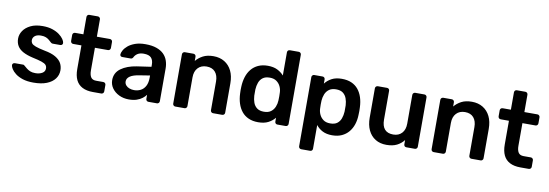

<svg xmlns="http://www.w3.org/2000/svg" viewBox="-63 -1165 5175 1809"><g transform="rotate(10 2524.5 -260.0)"><path d="M263 10Q203 10 160.5 -4Q118 -18 91 -39Q64 -60 51 -81Q38 -102 37 -116Q36 -127 43.5 -133.5Q51 -140 60 -140H139Q143 -140 146 -139Q149 -138 154 -133Q167 -122 181.5 -110Q196 -98 216 -89.5Q236 -81 266 -81Q305 -81 331.5 -96.5Q358 -112 358 -141Q358 -162 346.5 -175Q335 -188 304 -198.5Q273 -209 216 -221Q160 -234 123 -254Q86 -274 68 -304Q50 -334 50 -374Q50 -413 73.5 -448.5Q97 -484 143.5 -507Q190 -530 259 -530Q313 -530 353 -516.5Q393 -503 419.5 -483Q446 -463 460 -442.5Q474 -422 475 -407Q476 -396 469 -389.5Q462 -383 453 -383H379Q374 -383 370 -385Q366 -387 362 -390Q351 -400 338 -411.5Q325 -423 306.5 -431Q288 -439 258 -439Q220 -439 200 -422.5Q180 -406 180 -381Q180 -364 189.5 -351.5Q199 -339 228 -328Q257 -317 316 -305Q383 -293 422.5 -269.5Q462 -246 478.5 -215.5Q495 -185 495 -148Q495 -103 468.5 -67Q442 -31 390.5 -10.5Q339 10 263 10Z M831 0Q771 0 730 -21Q689 -42 669 -83.5Q649 -125 649 -187V-414H570Q560 -414 553 -421Q546 -428 546 -439V-496Q546 -506 553 -513Q560 -520 570 -520H649V-686Q649 -696 655.5 -703Q662 -710 673 -710H754Q764 -710 771 -703Q778 -696 778 -686V-520H903Q913 -520 920 -513Q927 -506 927 -496V-439Q927 -428 920 -421Q913 -414 903 -414H778V-197Q778 -156 792.5 -133Q807 -110 843 -110H912Q922 -110 929 -103Q936 -96 936 -86V-24Q936 -14 929 -7Q922 0 912 0Z M1176 10Q1124 10 1082 -10.5Q1040 -31 1015.5 -65.5Q991 -100 991 -143Q991 -213 1048 -254.5Q1105 -296 1197 -310L1334 -330V-351Q1334 -393 1313 -416Q1292 -439 1241 -439Q1205 -439 1182.5 -424.5Q1160 -410 1149 -386Q1141 -373 1126 -373H1047Q1036 -373 1030.5 -379Q1025 -385 1025 -395Q1026 -411 1038.5 -434Q1051 -457 1076.5 -478.5Q1102 -500 1143 -515Q1184 -530 1242 -530Q1305 -530 1348.5 -514.5Q1392 -499 1418 -473Q1444 -447 1456 -412Q1468 -377 1468 -338V-24Q1468 -14 1461 -7Q1454 0 1444 0H1363Q1352 0 1345.5 -7Q1339 -14 1339 -24V-63Q1326 -45 1304 -28Q1282 -11 1250.5 -0.5Q1219 10 1176 10ZM1210 -85Q1245 -85 1273.5 -100Q1302 -115 1318.5 -146.5Q1335 -178 1335 -226V-247L1235 -231Q1176 -222 1147 -202Q1118 -182 1118 -153Q1118 -131 1131.5 -115.5Q1145 -100 1166 -92.5Q1187 -85 1210 -85Z M1620 0Q1610 0 1603 -7Q1596 -14 1596 -24V-496Q1596 -506 1603 -513Q1610 -520 1620 -520H1702Q1712 -520 1719 -513Q1726 -506 1726 -496V-455Q1752 -487 1792.5 -508.5Q1833 -530 1893 -530Q1954 -530 1999 -502.5Q2044 -475 2068.5 -425Q2093 -375 2093 -305V-24Q2093 -14 2086 -7Q2079 0 2069 0H1981Q1971 0 1964 -7Q1957 -14 1957 -24V-299Q1957 -357 1928.5 -390Q1900 -423 1846 -423Q1794 -423 1763 -390Q1732 -357 1732 -299V-24Q1732 -14 1725 -7Q1718 0 1708 0Z M2413 10Q2361 10 2321.5 -7.5Q2282 -25 2256 -57Q2230 -89 2216 -132.5Q2202 -176 2200 -228Q2199 -246 2199 -260.5Q2199 -275 2200 -293Q2202 -343 2215.5 -386Q2229 -429 2255.5 -461.5Q2282 -494 2321.5 -512Q2361 -530 2413 -530Q2467 -530 2504.5 -511.5Q2542 -493 2567 -464V-686Q2567 -696 2573.5 -703Q2580 -710 2591 -710H2676Q2686 -710 2693 -703Q2700 -696 2700 -686V-24Q2700 -14 2693 -7Q2686 0 2676 0H2597Q2586 0 2579.5 -7Q2573 -14 2573 -24V-61Q2548 -30 2509.5 -10Q2471 10 2413 10ZM2450 -97Q2492 -97 2517 -116Q2542 -135 2554 -164.5Q2566 -194 2567 -225Q2568 -243 2568 -263.5Q2568 -284 2567 -302Q2566 -332 2553 -359.5Q2540 -387 2515 -405Q2490 -423 2450 -423Q2408 -423 2383.5 -404.5Q2359 -386 2348 -356Q2337 -326 2335 -290Q2334 -260 2335 -230Q2337 -194 2348 -164Q2359 -134 2383.5 -115.5Q2408 -97 2450 -97Z M2858 190Q2848 190 2841 183Q2834 176 2834 166V-496Q2834 -506 2841 -513Q2848 -520 2858 -520H2937Q2948 -520 2954.5 -513Q2961 -506 2961 -496V-456Q2985 -488 3024 -509Q3063 -530 3121 -530Q3174 -530 3213 -513Q3252 -496 3278 -464.5Q3304 -433 3318 -390Q3332 -347 3334 -295Q3335 -278 3335 -260Q3335 -242 3334 -224Q3333 -174 3319 -131.5Q3305 -89 3278.5 -57.5Q3252 -26 3213 -8Q3174 10 3121 10Q3067 10 3029 -9.5Q2991 -29 2967 -61V166Q2967 176 2960.5 183Q2954 190 2943 190ZM3084 -97Q3127 -97 3151 -115.5Q3175 -134 3186 -164Q3197 -194 3199 -230Q3200 -260 3199 -290Q3197 -326 3186 -356Q3175 -386 3151 -404.5Q3127 -423 3084 -423Q3043 -423 3017.5 -404Q2992 -385 2980.5 -355.5Q2969 -326 2967 -295Q2966 -277 2966 -257Q2966 -237 2967 -218Q2968 -188 2981 -160.5Q2994 -133 3019 -115Q3044 -97 3084 -97Z M3640 10Q3579 10 3534.5 -17.5Q3490 -45 3466 -95.5Q3442 -146 3442 -215V-496Q3442 -506 3449 -513Q3456 -520 3466 -520H3554Q3565 -520 3571.5 -513Q3578 -506 3578 -496V-221Q3578 -97 3687 -97Q3739 -97 3769.5 -130Q3800 -163 3800 -221V-496Q3800 -506 3807 -513Q3814 -520 3824 -520H3912Q3922 -520 3929 -513Q3936 -506 3936 -496V-24Q3936 -14 3929 -7Q3922 0 3912 0H3831Q3820 0 3813.5 -7Q3807 -14 3807 -24V-65Q3780 -30 3740 -10Q3700 10 3640 10Z M4092 0Q4082 0 4075 -7Q4068 -14 4068 -24V-496Q4068 -506 4075 -513Q4082 -520 4092 -520H4174Q4184 -520 4191 -513Q4198 -506 4198 -496V-455Q4224 -487 4264.5 -508.5Q4305 -530 4365 -530Q4426 -530 4471 -502.5Q4516 -475 4540.5 -425Q4565 -375 4565 -305V-24Q4565 -14 4558 -7Q4551 0 4541 0H4453Q4443 0 4436 -7Q4429 -14 4429 -24V-299Q4429 -357 4400.5 -390Q4372 -423 4318 -423Q4266 -423 4235 -390Q4204 -357 4204 -299V-24Q4204 -14 4197 -7Q4190 0 4180 0Z M4921 0Q4861 0 4820 -21Q4779 -42 4759 -83.5Q4739 -125 4739 -187V-414H4660Q4650 -414 4643 -421Q4636 -428 4636 -439V-496Q4636 -506 4643 -513Q4650 -520 4660 -520H4739V-686Q4739 -696 4745.5 -703Q4752 -710 4763 -710H4844Q4854 -710 4861 -703Q4868 -696 4868 -686V-520H4993Q5003 -520 5010 -513Q5017 -506 5017 -496V-439Q5017 -428 5010 -421Q5003 -414 4993 -414H4868V-197Q4868 -156 4882.5 -133Q4897 -110 4933 -110H5002Q5012 -110 5019 -103Q5026 -96 5026 -86V-24Q5026 -14 5019 -7Q5012 0 5002 0Z"/></g></svg>

Font: Rubik Light Medium
Style: Regular
Weight: 500
Version: Version 2.104